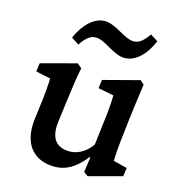

<svg xmlns="http://www.w3.org/2000/svg" viewBox="-113 -851 865 959"><g transform="rotate(15 319.0 -371.5)"><path d="M535 -94C535 -125 539 -176 547 -241L557 -329C566 -400 572 -444 580 -500L560 -518L373 -469L367 -425L448 -409C447 -371 444 -326 437 -275L422 -148C389 -101 345 -82 309 -82C244 -82 205 -119 216 -209L231 -325C239 -389 248 -451 258 -498L235 -518L51 -469L45 -425L121 -409C120 -369 116 -331 112 -294L99 -193C83 -57 151 11 256 11C310 11 360 -13 413 -81L417 -80L406 -2L428 14L600 -32L606 -76ZM174 -635 213 -609C238 -646 259 -666 290 -666C338 -666 395 -604 452 -604C508 -604 558 -651 590 -727L551 -752C526 -716 504 -696 475 -696C427 -696 369 -757 312 -757C258 -757 206 -709 174 -635Z"/></g></svg>

Font: TPK Tissa Web SemiBold
Style: Italic
Weight: 600
Italic angle: -7°
Designer: Jacques Le Bailly, Suppakit Chalermlarp | Katatrad Co.,Ltd.
Foundry: Jacques Le Bailly, Cadson Demak Co.,Ltd.
Version: Version 5.000;Glyphs 3.1.2 (3151)